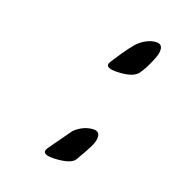

<svg xmlns="http://www.w3.org/2000/svg" viewBox="-53 -329 315 344"><g transform="rotate(15 104.5 -157.5)"><path d="M152 -212Q116 -212 128 -227Q135 -236 143.5 -246.5Q152 -257 163 -268Q180 -282 197 -282Q209 -282 209 -271Q209 -263 202 -250Q192 -231 183.5 -221.5Q175 -212 152 -212ZM82 -33Q47 -33 59 -48L94 -89Q110 -102 128 -102Q141 -102 141 -91Q141 -83 134 -71.5Q127 -60 114 -42Q107 -33 82 -33Z"/></g></svg>

Font: Whisper
Style: Regular
Weight: 400
Designer: Robert E. Leuschke
Foundry: Robert E. Leuschke
Version: Version 1.010; ttfautohint (v1.8.4.7-5d5b)